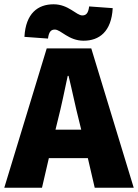

<svg xmlns="http://www.w3.org/2000/svg" viewBox="-30 -876 644 896"><path d="M240 -316C256 -378 272 -456 286 -522H290C306 -457 322 -378 338 -316L349 -271H229ZM-10 0H166L198 -138H380L412 0H594L396 -650H188ZM360 -686C433 -686 490 -728 496 -838L386 -846C382 -812 370 -804 354 -804C326 -804 290 -856 220 -856C147 -856 90 -814 84 -704L194 -696C198 -730 210 -738 226 -738C254 -738 290 -686 360 -686Z"/></svg>

Font: Source Sans Pro Black
Style: Regular
Weight: 900
Designer: Paul D. Hunt
Foundry: Adobe Systems Incorporated
Version: Version 3.006;hotconv 1.0.111;makeotfexe 2.5.65597